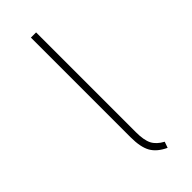

<svg xmlns="http://www.w3.org/2000/svg" viewBox="-183 -545 576 576"><g transform="rotate(-45 105.0 -257.0)"><path d="M112.8 -519V-96.2Q112.8 -62 121.8 -44.2Q130.9 -26.4 153.8 -14.2L147 4.9Q116.2 -9.3 103.5 -31.7Q90.8 -54.2 90.8 -96.2V-519Z"/></g></svg>

Font: Fira Sans Compressed Thin
Style: Regular
Weight: 100
Width: 1
Designer: Carrois Corporate & Edenspiekermann AG
Foundry: Carrois Corporate GbR & Edenspiekermann AG
Version: Version 4.203;PS 004.203;hotconv 1.0.88;makeotf.lib2.5.64775